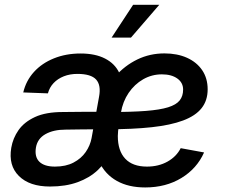

<svg xmlns="http://www.w3.org/2000/svg" viewBox="-20 -783 953 814"><path d="M191.9 7.8Q105 7.8 60.1 -36.9Q15.1 -81.5 27.8 -156.7Q34.7 -197.3 58.6 -231.4Q82.5 -265.6 128.4 -286.9Q174.3 -308.1 246.6 -308.1Q272.9 -308.1 296.9 -308.6Q320.8 -309.1 347.9 -309.1Q375 -309.1 410.2 -309.1L402.3 -234.9Q366.7 -234.9 328.9 -234.4Q291 -233.9 257.3 -233.4Q207 -233.4 172.9 -214.4Q138.7 -195.3 132.3 -157.2Q126 -117.7 147 -97.2Q168 -76.7 212.9 -76.7Q259.3 -76.7 291.7 -93.8Q324.2 -110.8 343.3 -138.4Q362.3 -166 368.2 -197.3L399.9 -372.6Q409.2 -421.9 387.5 -445.8Q365.7 -469.7 308.1 -469.7Q276.4 -469.7 250.5 -459.5Q224.6 -449.2 207.3 -430.9Q189.9 -412.6 183.1 -387.2L78.6 -391.1Q90.3 -440.9 124 -478Q157.7 -515.1 208.7 -535.6Q259.8 -556.2 321.8 -556.2Q383.8 -556.2 425.5 -534.7Q467.3 -513.2 485.6 -474.1Q503.9 -435.1 495.1 -381.8L455.1 -138.7L446.8 -136.2Q428.7 -93.8 394 -61.3Q359.4 -28.8 308.8 -10.5Q258.3 7.8 191.9 7.8ZM595.7 11.7Q524.9 11.7 475.6 -15.9Q426.3 -43.5 401.4 -95.2Q376.5 -147 379.4 -219.2Q381.3 -290 404.5 -351.6Q427.7 -413.1 468.3 -459Q508.8 -504.9 562 -530.8Q615.2 -556.6 677.2 -556.6Q731.4 -556.6 772.7 -538.1Q814 -519.5 837.2 -485.4Q860.4 -451.2 860.4 -404.3Q860.4 -356.9 834.7 -324.5Q809.1 -292 756.3 -272.2Q703.6 -252.4 623.5 -243.7Q543.5 -234.9 434.6 -234.9L447.3 -308.1Q538.1 -308.1 598.1 -312.7Q658.2 -317.4 692.6 -328.1Q727.1 -338.9 741.7 -357.2Q756.3 -375.5 756.3 -403.3Q756.3 -432.6 731.7 -450.2Q707 -467.8 666.5 -467.8Q623.5 -467.8 586.9 -446.8Q550.3 -425.8 525.4 -389.2Q500.5 -352.5 492.7 -305.7Q487.8 -276.9 484.9 -258.1Q481.9 -239.3 480.7 -227.3Q479.5 -215.3 479.5 -206.5Q479.5 -143.6 511 -110.1Q542.5 -76.7 603 -76.7Q652.3 -76.7 690.2 -97.9Q728 -119.1 746.1 -154.8L845.2 -136.7Q814.9 -68.4 749 -28.3Q683.1 11.7 595.7 11.7ZM453.1 -623.5 544.4 -762.7H655.3L535.2 -623.5Z"/></svg>

Font: Inter Medium
Style: Italic
Weight: 500
Italic angle: -9.3988°
Designer: Rasmus Andersson
Foundry: rsms
Version: Version 4.001;git-66647c0bb